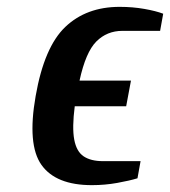

<svg xmlns="http://www.w3.org/2000/svg" viewBox="-20 -530 496 560"><path d="M248 10Q143 10 101 -49Q59 -108 84 -250Q109 -393 170.5 -451.5Q232 -510 329 -510Q367 -510 401 -504Q435 -498 456 -490L447 -440H337Q292 -440 261 -409Q230 -378 212 -295H362L348 -220H198Q190 -158 196.5 -123Q203 -88 224 -74Q245 -60 280 -60H390L381 -10Q358 -3 322 3.5Q286 10 248 10Z"/></svg>

Font: Cuprum
Style: Bold Italic
Weight: 700
Italic angle: -10°
Designer: Jovanny Lemonad
Foundry: Jovanny Lemonad
Version: Version 3.000